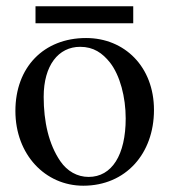

<svg xmlns="http://www.w3.org/2000/svg" viewBox="-20 -581 540 611"><path d="M404 -507V-561H93V-507ZM470 -231C470 -369 376 -460 254 -460C119 -460 29 -367 29 -228C29 -89 124 10 245 10C380 10 470 -92 470 -231ZM380 -204C380 -88 336 -18 262 -18C226 -18 194 -36 172 -68C135 -122 119 -194 119 -273C119 -373 166 -432 235 -432C278 -432 306 -412 330 -382C362 -341 380 -272 380 -204Z"/></svg>

Font: STIXGeneral
Style: Regular
Weight: 400
Designer: MicroPress Inc., with final additions and corrections provided by Coen Hoffman, Elsevier (retired)
Version: Version 1.1.0